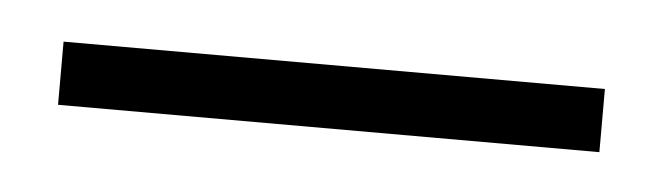

<svg xmlns="http://www.w3.org/2000/svg" viewBox="-23 229 365 106"><g transform="rotate(5 160.0 282.5)"><path d="M10 265H310V300H10Z"/></g></svg>

Font: Glametrix
Style: Light
Weight: 300
Designer: gluk
Foundry: gluk
Version: Version 0.40